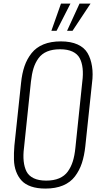

<svg xmlns="http://www.w3.org/2000/svg" viewBox="-20 -1052 556 1082"><path d="M357.9 -878.4 428.2 -1031.7H490.2L388.7 -878.4ZM269.5 -878.4 323.7 -1031.7H377L298.8 -878.4ZM235.8 10.7Q189.5 10.7 155.5 -1Q121.6 -12.7 101.8 -34.2Q82 -55.7 70.8 -85.7Q59.6 -115.7 58.6 -152.1Q57.6 -188.5 61 -230.5L98.6 -584Q104 -638.2 118.2 -679.2Q132.3 -720.2 158.2 -752.7Q184.1 -785.2 225.3 -802Q266.6 -818.8 322.8 -818.8Q378.9 -818.8 417 -801.5Q455.1 -784.2 473.4 -752.9Q491.7 -721.7 498.5 -678.5Q505.4 -635.3 498.5 -584L460.9 -229Q455.1 -174.3 441.4 -132.8Q427.7 -91.3 402.3 -57.9Q377 -24.4 335 -6.8Q293 10.7 235.8 10.7ZM404.8 -218.3 443.8 -591.8Q449.2 -632.8 445.6 -666.5Q441.9 -700.2 429.2 -724.1Q416.5 -748 388.7 -761.2Q360.8 -774.4 318.4 -774.4Q275.9 -774.4 245.6 -761.7Q215.3 -749 197 -723.9Q178.7 -698.7 168.9 -667.2Q159.2 -635.7 154.3 -591.8L115.2 -218.3Q109.9 -177.2 113.5 -143.3Q117.2 -109.4 129.6 -85.2Q142.1 -61 169.9 -47.6Q197.8 -34.2 240.2 -34.2Q282.7 -34.2 313.2 -47.1Q343.8 -60.1 362.1 -85.4Q380.4 -110.8 390.4 -142.8Q400.4 -174.8 404.8 -218.3Z"/></svg>

Font: Oswald
Style: Extra-Light
Weight: 200
Designer: Vernon Adams
Foundry: Vernon Adams
Version: 3.0; ttfautohint (v0.94.23-7a4d-dirty) -l 8 -r 50 -G 200 -x 